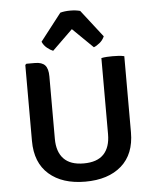

<svg xmlns="http://www.w3.org/2000/svg" viewBox="-55 -822 715 881"><g transform="rotate(-5 302.5 -381.0)"><path d="M530.5 -194.5Q530.5 -94 469.5 -40.5Q408.5 13 302.5 13Q197 13 135.8 -40.5Q74.5 -94 74.5 -194.5V-544.5L80 -549.5H119.5Q151.5 -549.5 165.8 -533.8Q180 -518 180 -482.5V-195Q180 -135 210.5 -103Q241 -71 302.5 -71Q364.5 -71 394.8 -103Q425 -135 425 -195V-545.5Q437 -548 450.8 -548.8Q464.5 -549.5 476 -549.5Q487.5 -549.5 502.8 -548.8Q518 -548 530.5 -545ZM347 -769.5 444.5 -644Q437 -626.5 422.2 -614.5Q407.5 -602.5 395 -598L301.5 -689.5L207.5 -598Q195.5 -602.5 180.5 -614.5Q165.5 -626.5 158 -644L255.5 -769.5Q275.5 -775 301.5 -775Q327 -775 347 -769.5Z"/></g></svg>

Font: Signika SC
Style: Regular
Weight: 400
Designer: Anna Giedryś
Foundry: Anna Giedryś
Version: Version 2.000; ttfautohint (v1.8.3) -l 8 -r 50 -G 200 -x 9 -